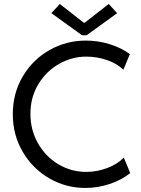

<svg xmlns="http://www.w3.org/2000/svg" viewBox="-20 -930 704 958"><path d="M43.9 -360.4Q43.9 -465.3 94 -549.3Q144 -633.3 227.5 -680.4Q311 -727.5 408.2 -727.5Q469.2 -727.5 526.9 -709.7Q584.5 -691.9 627.9 -660.2L595.7 -582Q563.5 -613.3 513.7 -630.4Q463.9 -647.5 410.2 -647.5Q338.9 -647.5 274.7 -611.1Q210.4 -574.7 171.1 -509.5Q131.8 -444.3 131.8 -362.3Q131.8 -281.7 169.4 -215.3Q207 -148.9 271 -110.6Q335 -72.3 410.2 -72.3Q464.4 -72.3 515.6 -91.8Q566.9 -111.3 597.7 -143.6L629.9 -66.4Q586.4 -31.7 527.1 -12Q467.8 7.8 406.2 7.8Q308.6 7.8 225.6 -40.3Q142.6 -88.4 93.3 -172.6Q43.9 -256.8 43.9 -360.4ZM398.4 -816.4H402.3L522.5 -910.2L564.5 -864.3L412.1 -753.9H389.6L236.3 -864.3L278.3 -910.2Z"/></svg>

Font: Reddit Sans Fudge
Style: Regular
Weight: 400
Designer: Stephen Hutchings
Foundry: Reddit
Version: Version 1.011